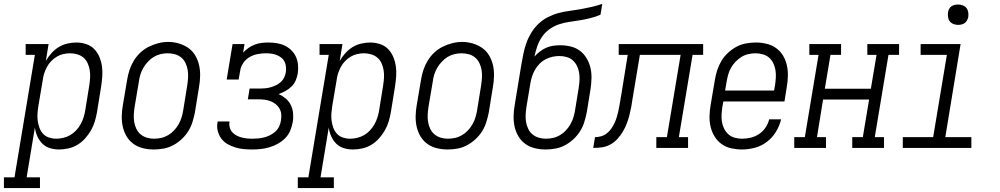

<svg xmlns="http://www.w3.org/2000/svg" viewBox="-84 -755 5104 980"><path d="M-64 205V150H-10L94 -475H47V-530H164L150 -444Q162 -465 178.5 -483.5Q195 -502 215.5 -514.5Q236 -527 259.5 -532.5Q283 -538 306 -538Q331 -538 355.5 -530Q380 -522 397 -504.5Q414 -487 423.5 -464Q433 -441 436.5 -416Q440 -391 438 -364.5Q436 -338 432 -312L411 -182Q407 -159 400 -135.5Q393 -112 380.5 -90Q368 -68 350.5 -48.5Q333 -29 311.5 -16Q290 -3 265.5 2.5Q241 8 217 8Q193 8 170.5 1Q148 -6 132 -22Q116 -38 106.5 -59.5Q97 -81 94 -104L52 150H120V205ZM203 -47Q221 -47 239.5 -51.5Q258 -56 274.5 -65.5Q291 -75 304.5 -89.5Q318 -104 327.5 -121Q337 -138 342.5 -155.5Q348 -173 351 -191L372 -321Q375 -341 376 -360Q377 -379 374 -397Q371 -415 363.5 -432Q356 -449 342.5 -460.5Q329 -472 311 -477.5Q293 -483 274 -483Q257 -483 239 -479Q221 -475 205.5 -465.5Q190 -456 177 -442.5Q164 -429 155.5 -413Q147 -397 141.5 -380Q136 -363 134 -345L112 -215Q109 -196 107.5 -176.5Q106 -157 108.5 -138.5Q111 -120 117.5 -102.5Q124 -85 136 -72Q148 -59 166 -53Q184 -47 203 -47Z M701 8Q673 8 646 1.5Q619 -5 597.5 -20.5Q576 -36 562.5 -58.5Q549 -81 543 -107Q537 -133 537.5 -161.5Q538 -190 543 -218L565 -348Q569 -373 577 -397.5Q585 -422 598.5 -444.5Q612 -467 632 -486Q652 -505 675.5 -516.5Q699 -528 724 -534.5Q749 -541 775 -541Q803 -541 829.5 -533Q856 -525 877.5 -510Q899 -495 912.5 -472Q926 -449 932 -423Q938 -397 937.5 -368.5Q937 -340 932 -312L911 -182Q906 -157 898.5 -132.5Q891 -108 877 -85.5Q863 -63 843 -44.5Q823 -26 799.5 -13.5Q776 -1 750.5 3.5Q725 8 701 8ZM702 -47Q720 -47 738.5 -51Q757 -55 774 -65Q791 -75 804.5 -89.5Q818 -104 827.5 -120.5Q837 -137 842.5 -155Q848 -173 851 -191L872 -321Q875 -341 876 -360.5Q877 -380 874 -398Q871 -416 863 -433Q855 -450 841 -461.5Q827 -473 809 -478Q791 -483 771 -483Q753 -483 734.5 -478.5Q716 -474 700 -464Q684 -454 670.5 -439.5Q657 -425 647.5 -408.5Q638 -392 632.5 -374.5Q627 -357 625 -339L603 -209Q600 -189 599 -170Q598 -151 601 -132.5Q604 -114 612 -97.5Q620 -81 633.5 -69.5Q647 -58 665 -52.5Q683 -47 702 -47Z M1205 8Q1182 8 1160 6Q1138 4 1117 -2.5Q1096 -9 1077.5 -19.5Q1059 -30 1046.5 -46.5Q1034 -63 1028 -84.5Q1022 -106 1026 -128Q1026 -130 1026.5 -131.5Q1027 -133 1027 -135H1088Q1088 -134 1087.5 -133Q1087 -132 1087 -131Q1085 -117 1089 -103Q1093 -89 1102 -79.5Q1111 -70 1123 -63.5Q1135 -57 1148.5 -53.5Q1162 -50 1176 -48.5Q1190 -47 1205 -47Q1220 -47 1235 -48.5Q1250 -50 1265.5 -54Q1281 -58 1295.5 -65.5Q1310 -73 1322 -84Q1334 -95 1341 -110Q1348 -125 1350 -140Q1353 -156 1351.5 -172Q1350 -188 1342.5 -201Q1335 -214 1323 -223.5Q1311 -233 1297 -238.5Q1283 -244 1267 -246Q1251 -248 1235 -248H1181L1190 -303H1244Q1258 -303 1271.5 -304.5Q1285 -306 1299 -310Q1313 -314 1326 -320.5Q1339 -327 1350 -337Q1361 -347 1367 -360.5Q1373 -374 1375 -387Q1377 -401 1375.5 -415Q1374 -429 1368 -441Q1362 -453 1351.5 -461Q1341 -469 1328.5 -474Q1316 -479 1302 -481Q1288 -483 1274 -483Q1274 -483 1274 -483Q1274 -483 1273 -483Q1252 -483 1231 -479Q1210 -475 1190.5 -464Q1171 -453 1158 -434Q1145 -415 1142 -394L1134 -349H1073L1103 -530H1164L1157 -486Q1169 -500 1184.5 -510.5Q1200 -521 1217 -527.5Q1234 -534 1251.5 -536Q1269 -538 1286 -538Q1308 -538 1329.5 -534.5Q1351 -531 1369.5 -522Q1388 -513 1403 -498.5Q1418 -484 1426.5 -465Q1435 -446 1437 -424.5Q1439 -403 1436 -381Q1433 -363 1425.5 -345Q1418 -327 1404 -313.5Q1390 -300 1373 -290.5Q1356 -281 1338 -275Q1358 -266 1374.5 -252Q1391 -238 1400.5 -218.5Q1410 -199 1412 -176Q1414 -153 1410 -131Q1406 -109 1397 -87.5Q1388 -66 1371.5 -49.5Q1355 -33 1334.5 -21.5Q1314 -10 1292 -3.5Q1270 3 1248 5.5Q1226 8 1205 8Z M1436 205V150H1490L1594 -475H1547V-530H1664L1650 -444Q1662 -465 1678.5 -483.5Q1695 -502 1715.5 -514.5Q1736 -527 1759.5 -532.5Q1783 -538 1806 -538Q1831 -538 1855.5 -530Q1880 -522 1897 -504.5Q1914 -487 1923.5 -464Q1933 -441 1936.5 -416Q1940 -391 1938 -364.5Q1936 -338 1932 -312L1911 -182Q1907 -159 1900 -135.5Q1893 -112 1880.5 -90Q1868 -68 1850.5 -48.5Q1833 -29 1811.5 -16Q1790 -3 1765.5 2.5Q1741 8 1717 8Q1693 8 1670.5 1Q1648 -6 1632 -22Q1616 -38 1606.5 -59.5Q1597 -81 1594 -104L1552 150H1620V205ZM1703 -47Q1721 -47 1739.5 -51.5Q1758 -56 1774.5 -65.5Q1791 -75 1804.5 -89.5Q1818 -104 1827.5 -121Q1837 -138 1842.5 -155.5Q1848 -173 1851 -191L1872 -321Q1875 -341 1876 -360Q1877 -379 1874 -397Q1871 -415 1863.5 -432Q1856 -449 1842.5 -460.5Q1829 -472 1811 -477.5Q1793 -483 1774 -483Q1757 -483 1739 -479Q1721 -475 1705.5 -465.5Q1690 -456 1677 -442.5Q1664 -429 1655.5 -413Q1647 -397 1641.5 -380Q1636 -363 1634 -345L1612 -215Q1609 -196 1607.5 -176.5Q1606 -157 1608.5 -138.5Q1611 -120 1617.5 -102.5Q1624 -85 1636 -72Q1648 -59 1666 -53Q1684 -47 1703 -47Z M2201 8Q2173 8 2146 1.5Q2119 -5 2097.5 -20.5Q2076 -36 2062.5 -58.5Q2049 -81 2043 -107Q2037 -133 2037.5 -161.5Q2038 -190 2043 -218L2065 -348Q2069 -373 2077 -397.5Q2085 -422 2098.5 -444.5Q2112 -467 2132 -486Q2152 -505 2175.5 -516.5Q2199 -528 2224 -534.5Q2249 -541 2275 -541Q2303 -541 2329.5 -533Q2356 -525 2377.5 -510Q2399 -495 2412.5 -472Q2426 -449 2432 -423Q2438 -397 2437.5 -368.5Q2437 -340 2432 -312L2411 -182Q2406 -157 2398.5 -132.5Q2391 -108 2377 -85.5Q2363 -63 2343 -44.5Q2323 -26 2299.5 -13.5Q2276 -1 2250.5 3.5Q2225 8 2201 8ZM2202 -47Q2220 -47 2238.5 -51Q2257 -55 2274 -65Q2291 -75 2304.5 -89.5Q2318 -104 2327.5 -120.5Q2337 -137 2342.5 -155Q2348 -173 2351 -191L2372 -321Q2375 -341 2376 -360.5Q2377 -380 2374 -398Q2371 -416 2363 -433Q2355 -450 2341 -461.5Q2327 -473 2309 -478Q2291 -483 2271 -483Q2253 -483 2234.5 -478.5Q2216 -474 2200 -464Q2184 -454 2170.5 -439.5Q2157 -425 2147.5 -408.5Q2138 -392 2132.5 -374.5Q2127 -357 2125 -339L2103 -209Q2100 -189 2099 -170Q2098 -151 2101 -132.5Q2104 -114 2112 -97.5Q2120 -81 2133.5 -69.5Q2147 -58 2165 -52.5Q2183 -47 2202 -47Z M2701 8Q2673 8 2646 1.5Q2619 -5 2597.5 -20.5Q2576 -36 2562.5 -58.5Q2549 -81 2543 -107Q2537 -133 2537.5 -161.5Q2538 -190 2543 -218L2562 -334Q2566 -357 2569.5 -379.5Q2573 -402 2577 -425Q2582 -453 2587.5 -480.5Q2593 -508 2602.5 -535Q2612 -562 2627.5 -587.5Q2643 -613 2664.5 -633.5Q2686 -654 2712.5 -667.5Q2739 -681 2767 -688.5Q2795 -696 2823 -699.5Q2851 -703 2879 -708Q2907 -713 2935 -719.5Q2963 -726 2990 -735L2981 -680Q2956 -669 2929.5 -662.5Q2903 -656 2876.5 -651.5Q2850 -647 2823.5 -643.5Q2797 -640 2771 -631.5Q2745 -623 2721.5 -606.5Q2698 -590 2682.5 -567Q2667 -544 2658 -518Q2649 -492 2644 -466Q2656 -480 2671.5 -492Q2687 -504 2704.5 -511.5Q2722 -519 2739.5 -521.5Q2757 -524 2775 -524Q2803 -524 2829.5 -517.5Q2856 -511 2876.5 -495.5Q2897 -480 2910.5 -457Q2924 -434 2930 -408Q2936 -382 2935 -354Q2934 -326 2930 -299L2911 -182Q2906 -157 2898.5 -132.5Q2891 -108 2877 -85.5Q2863 -63 2843 -44.5Q2823 -26 2799.5 -13.5Q2776 -1 2750.5 3.5Q2725 8 2701 8ZM2702 -47Q2720 -47 2738.5 -51Q2757 -55 2774 -65Q2791 -75 2804.5 -89.5Q2818 -104 2827.5 -120.5Q2837 -137 2842.5 -155Q2848 -173 2851 -191L2870 -308Q2873 -327 2874 -346Q2875 -365 2872 -383.5Q2869 -402 2861 -418.5Q2853 -435 2839.5 -447Q2826 -459 2808 -464Q2790 -469 2771 -469Q2753 -469 2735 -465Q2717 -461 2700 -452Q2683 -443 2669.5 -429Q2656 -415 2646.5 -398.5Q2637 -382 2631.5 -364.5Q2626 -347 2623 -329L2603 -209Q2600 -189 2599 -170Q2598 -151 2601 -132.5Q2604 -114 2612 -97.5Q2620 -81 2633.5 -69.5Q2647 -58 2665 -52.5Q2683 -47 2702 -47Z M2944 0 2953 -55Q2969 -55 2984.5 -59.5Q3000 -64 3013.5 -74.5Q3027 -85 3036.5 -99Q3046 -113 3053 -128Q3060 -143 3064.5 -158.5Q3069 -174 3072.5 -189.5Q3076 -205 3078.5 -221Q3081 -237 3084 -252Q3084 -255 3084.5 -258Q3085 -261 3086 -264L3120 -475H3074V-530H3505V-475H3451L3381 -55H3428V0H3266V-55H3320L3390 -475H3182L3145 -253Q3142 -231 3138 -209.5Q3134 -188 3128.5 -166.5Q3123 -145 3115 -124Q3107 -103 3095 -83Q3083 -63 3067 -45.5Q3051 -28 3030.5 -17Q3010 -6 2988 -3Q2966 0 2944 0Z M3704 8Q3676 8 3648.5 2Q3621 -4 3599.5 -19.5Q3578 -35 3564 -57.5Q3550 -80 3543.5 -106Q3537 -132 3537.5 -160.5Q3538 -189 3543 -218L3565 -348Q3569 -373 3577 -397.5Q3585 -422 3598.5 -444.5Q3612 -467 3632 -485.5Q3652 -504 3675.5 -516.5Q3699 -529 3724.5 -533.5Q3750 -538 3775 -538Q3802 -538 3829 -531.5Q3856 -525 3877.5 -509.5Q3899 -494 3912.5 -471.5Q3926 -449 3932 -423Q3938 -397 3937.5 -368.5Q3937 -340 3932 -312L3920 -237H3608L3603 -209Q3600 -189 3599 -169.5Q3598 -150 3601 -132Q3604 -114 3612.5 -97.5Q3621 -81 3634.5 -69Q3648 -57 3666.5 -52Q3685 -47 3704 -47Q3726 -47 3748.5 -52.5Q3771 -58 3790.5 -71Q3810 -84 3823.5 -104Q3837 -124 3842 -146H3903Q3895 -113 3877 -83Q3859 -53 3831 -31.5Q3803 -10 3769.5 -1Q3736 8 3704 8ZM3617 -293H3867L3872 -321Q3875 -341 3876 -360Q3877 -379 3874 -397.5Q3871 -416 3863 -432.5Q3855 -449 3842 -460.5Q3829 -472 3810.5 -477.5Q3792 -483 3773 -483Q3755 -483 3736.5 -479Q3718 -475 3701.5 -465Q3685 -455 3671 -440.5Q3657 -426 3647.5 -409.5Q3638 -393 3633 -375Q3628 -357 3625 -339Z M3970 0V-55H4024L4094 -475H4047V-530H4209V-475H4155L4126 -302H4361L4390 -475H4343V-530H4505V-475H4451L4381 -55H4428V0H4266V-55H4320L4352 -247H4117L4086 -55H4132V0Z M4524 0V-55H4679L4749 -475H4615V-530H4819L4741 -55H4874V0ZM4806 -628Q4794 -628 4782.5 -632.5Q4771 -637 4764 -646Q4757 -655 4755 -667.5Q4753 -680 4755 -693Q4756 -701 4760.5 -709.5Q4765 -718 4772.5 -723Q4780 -728 4789 -730Q4798 -732 4806 -732Q4819 -732 4830.5 -727.5Q4842 -723 4849 -714Q4856 -705 4858 -692.5Q4860 -680 4858 -667Q4856 -659 4851.5 -650.5Q4847 -642 4839.5 -637Q4832 -632 4823.5 -630Q4815 -628 4806 -628Z"/></svg>

Font: Iosevka Curly Slab LtObl
Style: Regular
Weight: 300
Italic angle: -9°
Monospace: yes
Designer: Belleve Invis
Foundry: Belleve Invis
Version: Version 11.0.0; ttfautohint (v1.8.3)